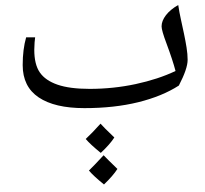

<svg xmlns="http://www.w3.org/2000/svg" viewBox="-20 -428 812 760"><path d="M314 0Q196.3 0 133.1 -42.5Q69.8 -85 69.8 -170.4Q69.8 -232.4 83.5 -280.3H119.1Q118.2 -276.4 116.9 -259.8Q115.7 -243.2 115.7 -231Q115.7 -172.9 137.7 -141.1Q159.7 -109.4 207.8 -92.8Q255.9 -76.2 335 -76.2Q428.2 -76.2 517.1 -95.2Q606 -114.3 674.8 -147Q664.1 -188.5 638.7 -256.8Q619.6 -307.6 619.6 -323.7Q619.6 -345.2 636.7 -367.7Q653.8 -390.1 685.5 -408.2Q689.9 -378.9 696.3 -350.1Q702.6 -321.3 708.5 -293.5Q714.4 -265.6 718.5 -239.7Q722.7 -213.9 722.7 -190.9Q722.7 -156.2 688 -89.4Q622.1 -46.9 527.1 -23.4Q432.1 0 314 0ZM365.2 -398.4ZM377.9 29.3ZM377.9 51.8ZM444.8 240.7Q427.2 268.1 391.6 302.2Q350.1 268.6 332 247.1Q348.1 231.9 390.1 186.5Q404.8 202.1 444.8 240.7ZM432.6 116.2Q414.6 144 378.9 177.2Q337.9 144 319.3 122.1Q343.8 99.6 377.9 61.5Q389.6 75.2 432.6 116.2ZM382.8 181.6ZM377.9 51.8ZM391.6 312Z"/></svg>

Font: Noto Naskh Arabic
Style: Regular
Weight: 400
Designer: Monotype Design team
Foundry: Monotype Imaging Inc.
Version: Version 1.01